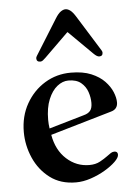

<svg xmlns="http://www.w3.org/2000/svg" viewBox="-54 -804 603 857"><g transform="rotate(-5 247.0 -375.0)"><path d="M123 -555Q123 -560 127 -566L226 -725Q239 -746 250.5 -754Q262 -762 272 -762Q282 -762 293 -754Q304 -746 317 -725L416 -566Q420 -560 420 -555Q420 -539 404 -539Q394 -539 379 -554L273 -659H271L164 -554Q157 -547 151.5 -543Q146 -539 140 -539Q123 -539 123 -555ZM39 -232Q39 -303 70.5 -358.5Q102 -414 154.5 -446Q207 -478 271 -478Q325 -478 362 -462.5Q399 -447 421.5 -423.5Q444 -400 454.5 -374.5Q465 -349 465 -328Q465 -297 434 -289L160 -209Q172 -140 216 -100Q260 -60 318 -60Q346 -60 366 -71Q386 -82 398 -91Q411 -101 418.5 -105.5Q426 -110 434 -110Q449 -110 449 -95Q449 -82 430.5 -64Q412 -46 382.5 -28.5Q353 -11 318.5 0.5Q284 12 252 12Q183 12 135.5 -24Q88 -60 63.5 -116Q39 -172 39 -232ZM152 -277Q152 -258 155 -238L313 -284Q332 -289 341.5 -300.5Q351 -312 351 -336Q351 -360 342.5 -385Q334 -410 313.5 -427Q293 -444 257 -444Q231 -444 207 -425Q183 -406 167.5 -368.5Q152 -331 152 -277Z"/></g></svg>

Font: Monomakh
Style: Regular
Weight: 400
Version: Version 1.200; ttfautohint (v1.8.4.7-5d5b)